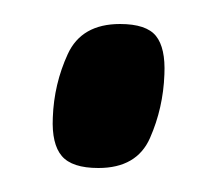

<svg xmlns="http://www.w3.org/2000/svg" viewBox="-20 -385 173 160"><path d="M24 -287Q25 -315 36.5 -340Q48 -365 80 -365Q102 -365 110 -355Q118 -345 117 -323Q116 -295 105 -270Q94 -245 62 -245Q40 -245 31.5 -255Q23 -265 24 -287Z"/></svg>

Font: Georama Extra Condensed Medium
Style: Italic
Weight: 500
Width: 2
Italic angle: -9°
Designer: Jean-Baptiste Levee
Foundry: Production Type
Version: Version 1.000